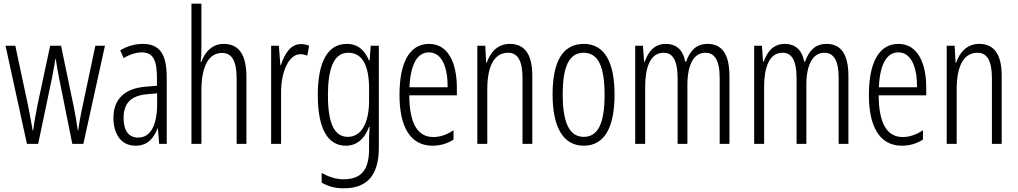

<svg xmlns="http://www.w3.org/2000/svg" viewBox="-20 -873 5517 1041"><path d="M300 -451 372 -93H432L549 -625H497L423 -275C414 -233 410 -208 404 -166H402C394 -219 386 -267 378 -303L311 -625H252L184 -307C174 -257 164 -203 160 -166H157C149 -212 141 -259 131 -306L63 -625H10L126 -93H187L262 -451C269 -484 275 -522 281 -556H282C287 -523 293 -486 300 -451Z M754 -635C712 -635 669 -623 632 -600L650 -558C688 -580 721 -589 748 -589C807 -589 831 -552 831 -451V-408L770 -403C658 -394 595 -338 595 -233C595 -154 631 -83 715 -83C781 -83 814 -124 834 -177H836L843 -93H884V-453C884 -578 847 -635 754 -635ZM776 -362 832 -367V-309C832 -199 799 -127 729 -127C679 -127 650 -163 650 -234C650 -313 690 -354 776 -362Z M1072 -612V-853H1018V-93H1072V-382C1072 -523 1117 -586 1184 -586C1234 -586 1263 -548 1263 -447V-93H1316V-458C1316 -575 1276 -635 1193 -635C1129 -635 1090 -589 1072 -538H1068C1071 -561 1072 -582 1072 -612Z M1611 -634C1554 -634 1522 -578 1503 -520H1500L1492 -625H1450V-93H1504V-372C1503 -476 1543 -579 1608 -579C1622 -579 1636 -576 1646 -571L1656 -625C1641 -632 1625 -634 1611 -634Z M1860 -635C1756 -635 1703 -536 1703 -357C1703 -174 1758 -83 1855 -83C1917 -83 1959 -124 1981 -186H1984C1981 -150 1981 -121 1981 -95V-63C1981 53 1934 99 1843 99C1801 99 1765 87 1724 65V117C1760 138 1798 148 1844 148C1976 148 2034 71 2034 -73V-625H1990L1984 -546H1980C1958 -599 1922 -635 1860 -635ZM1868 -587C1948 -587 1981 -512 1981 -393V-326C1981 -218 1946 -131 1866 -131C1794 -131 1758 -201 1758 -357C1758 -500 1789 -587 1868 -587Z M2306 -635C2199 -635 2146 -531 2146 -358C2146 -195 2199 -83 2325 -83C2368 -83 2406 -95 2439 -116V-167C2402 -142 2366 -130 2329 -130C2242 -130 2200 -208 2199 -356H2457V-398C2457 -525 2414 -635 2306 -635ZM2306 -589C2378 -589 2408 -503 2407 -400H2200C2206 -528 2244 -589 2306 -589Z M2744 -635C2678 -635 2638 -589 2619 -533H2616L2611 -625H2568V-93H2622V-388C2622 -524 2665 -587 2735 -587C2786 -587 2813 -545 2813 -450V-93H2866V-463C2866 -581 2823 -635 2744 -635Z M3312 -360C3312 -536 3258 -635 3145 -635C3030 -635 2976 -538 2976 -361C2976 -184 3033 -83 3145 -83C3258 -83 3312 -183 3312 -360ZM3031 -361C3031 -509 3064 -587 3145 -587C3226 -587 3258 -506 3258 -360C3258 -205 3223 -131 3145 -131C3066 -131 3031 -210 3031 -361Z M3817 -635C3755 -635 3722 -599 3700 -539H3695C3686 -592 3655 -635 3590 -635C3526 -635 3494 -590 3476 -539H3472L3466 -625H3424V-93H3478V-402C3478 -502 3503 -587 3578 -587C3624 -587 3654 -553 3654 -445V-93H3707V-412C3707 -522 3741 -587 3805 -587C3852 -587 3882 -550 3882 -452V-93H3935V-460C3935 -580 3894 -635 3817 -635Z M4462 -635C4400 -635 4367 -599 4345 -539H4340C4331 -592 4300 -635 4235 -635C4171 -635 4139 -590 4121 -539H4117L4111 -625H4069V-93H4123V-402C4123 -502 4148 -587 4223 -587C4269 -587 4299 -553 4299 -445V-93H4352V-412C4352 -522 4386 -587 4450 -587C4497 -587 4527 -550 4527 -452V-93H4580V-460C4580 -580 4539 -635 4462 -635Z M4851 -635C4744 -635 4691 -531 4691 -358C4691 -195 4744 -83 4870 -83C4913 -83 4951 -95 4984 -116V-167C4947 -142 4911 -130 4874 -130C4787 -130 4745 -208 4744 -356H5002V-398C5002 -525 4959 -635 4851 -635ZM4851 -589C4923 -589 4953 -503 4952 -400H4745C4751 -528 4789 -589 4851 -589Z M5289 -635C5223 -635 5183 -589 5164 -533H5161L5156 -625H5113V-93H5167V-388C5167 -524 5210 -587 5280 -587C5331 -587 5358 -545 5358 -450V-93H5411V-463C5411 -581 5368 -635 5289 -635Z"/></svg>

Font: Noto Sans Kannada UI ExtraCondensed Light
Style: Regular
Weight: 300
Width: 2
Designer: Jelle Bosma - Monotype Design Team
Foundry: Monotype Imaging Inc.
Version: Version 2.005